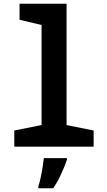

<svg xmlns="http://www.w3.org/2000/svg" viewBox="-20 -780 570 1021"><path d="M56 0V-86L201 -115V-647L84 -675V-760H334V-115L478 -86V0ZM184 211Q190 193 196 165.5Q202 138 206.5 109.5Q211 81 213 61H336V69Q324 105 305 146Q286 187 263 221H184Z"/></svg>

Font: Noto Sans Mono Condensed
Style: Bold
Weight: 700
Width: 3
Designer: Monotype Design Team
Foundry: Monotype Imaging Inc.
Version: Version 2.014